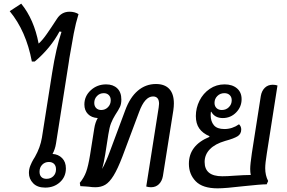

<svg xmlns="http://www.w3.org/2000/svg" viewBox="-20 -1017 1569 1049"><path d="M286 -233Q281 -201 267 -176Q299 -174 319.5 -153Q340 -132 340 -97Q340 -51 307.5 -21.5Q275 8 227 8Q184 8 161 -16Q138 -40 138 -72Q138 -93 146 -112.5Q154 -132 161.5 -144.5Q169 -157 171 -160Q200 -211 209 -265L265 -620Q286 -753 316 -843L305 -845Q282 -801 247 -758.5Q212 -716 170 -681H154Q123 -847 33 -956L96 -997Q166 -911 191 -779Q210 -795 234 -829Q258 -863 291 -914Q316 -953 360 -953Q388 -953 409 -940Q394 -892 383 -834.5Q372 -777 359 -699L356 -678ZM247 -132Q225 -132 210.5 -117Q196 -102 196 -79Q196 -60 206 -50Q216 -40 234 -40Q257 -40 271.5 -54.5Q286 -69 286 -92Q286 -111 275.5 -121.5Q265 -132 247 -132Z M930 -452Q930 -435 927 -414L870 -55Q865 -27 848 -10.5Q831 6 805 6Q791 6 779 2L847 -430Q849 -444 849 -450Q849 -490 816 -490Q771 -490 740 -405L649 -162Q623 -94 600.5 -57.5Q578 -21 555 -7.5Q532 6 501 6Q484 6 464 3Q458 3 444.5 1.5Q431 0 419 0L416 -18Q439 -46 450.5 -77.5Q462 -109 472 -170L495 -315Q500 -348 514 -372Q480 -374 460.5 -394Q441 -414 441 -446Q441 -492 476 -524Q511 -556 560 -556Q598 -556 620.5 -534.5Q643 -513 643 -473Q643 -449 635.5 -433Q628 -417 609 -388Q596 -367 587 -344.5Q578 -322 572 -283L555 -174Q547 -125 538 -94Q559 -132 579 -186L664 -414Q690 -485 733 -521.5Q776 -558 832 -558Q880 -558 905 -531Q930 -504 930 -452ZM533 -416Q555 -416 570 -431.5Q585 -447 585 -469Q585 -487 574.5 -497.5Q564 -508 547 -508Q525 -508 510 -492.5Q495 -477 495 -455Q495 -437 505.5 -426.5Q516 -416 533 -416Z M1429 -98Q1429 -59 1445 -28L1437 -10Q1405 -10 1313 0Q1211 12 1169 12Q1087 12 1049.5 -26.5Q1012 -65 1012 -122Q1012 -223 1124 -269V-273Q1087 -289 1068.5 -315.5Q1050 -342 1050 -383Q1050 -427 1070 -467Q1090 -507 1126 -531.5Q1162 -556 1207 -556Q1249 -556 1274.5 -534.5Q1300 -513 1300 -475Q1300 -433 1270 -402.5Q1240 -372 1197 -372Q1153 -372 1134 -407L1132 -405Q1131 -399 1131 -388Q1131 -354 1148.5 -333Q1166 -312 1206 -312Q1249 -312 1286 -338Q1298 -326 1298 -310Q1298 -285 1278 -272.5Q1258 -260 1210 -247Q1155 -231 1126.5 -201.5Q1098 -172 1098 -132Q1098 -54 1194 -54Q1222 -54 1259 -57Q1317 -61 1350 -61Q1347 -76 1347 -94Q1347 -119 1356 -180L1405 -493Q1410 -521 1427 -537.5Q1444 -554 1470 -554Q1484 -554 1496 -550L1438 -180Q1429 -125 1429 -98ZM1152 -455Q1152 -437 1163 -426.5Q1174 -416 1192 -416Q1215 -416 1230.5 -431.5Q1246 -447 1246 -469Q1246 -487 1235 -497.5Q1224 -508 1206 -508Q1183 -508 1167.5 -492.5Q1152 -477 1152 -455Z"/></svg>

Font: Thasadith
Style: Bold Italic
Weight: 700
Italic angle: -9°
Designer: Cadson Demak Co.,Ltd.
Foundry: Cadson Demak Co.,Ltd.
Version: Version 1.000; ttfautohint (v1.6)